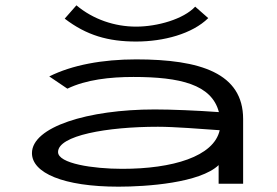

<svg xmlns="http://www.w3.org/2000/svg" viewBox="-20 -690 1040 721"><path d="M713 -665C669 -618 571 -590 491 -590C411 -590 330 -617 267 -670L223 -620C305 -557 387 -534 491 -534C595 -534 702 -563 762 -622ZM425 11C531 11 731 -3 801 -70V0H893V-243C893 -415 733 -467 491 -467C365 -467 251 -446 165 -403L233 -357C303 -391 393 -401 481 -401C656 -401 775 -373 802 -269C720 -275 624 -279 561 -279C309 -279 100 -213 100 -115C100 -41 217 11 425 11ZM198 -119C198 -181 381 -214 573 -214C635 -214 733 -206 805 -201C783 -102 628 -56 439 -56C329 -56 198 -76 198 -119Z"/></svg>

Font: Inconsolata UltraExpanded
Style: Regular
Weight: 400
Width: 9
Monospace: yes
Designer: Raph Levien, Cyreal, Brenton Simpson
Foundry: Raph Levien, Cyreal, Google
Version: Version 3.100